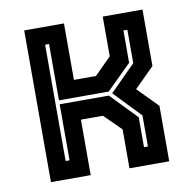

<svg xmlns="http://www.w3.org/2000/svg" viewBox="-66 -606 678 673"><g transform="rotate(-10 273.0 -270.0)"><path d="M62.5 0V-540H204V-339H282.5L342 -398.5V-540H483.5V-339L413 -269L483.5 -197.5V0H342V-138.5L282.5 -197.5H204V0ZM126 -64H140V-263.5H315L405 -170.5V-64H419V-174.5L328 -269.5L419 -360.5V-479.5H405V-364.5L317 -277.5H140V-478H126Z"/></g></svg>

Font: Tourney
Style: Bold
Weight: 700
Designer: Tyler Finck
Foundry: Etcetera Type Co
Version: Version 1.015